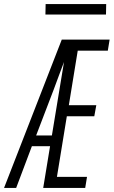

<svg xmlns="http://www.w3.org/2000/svg" viewBox="-35 -931 563 951"><path d="M-15 0 271 -735H508L499 -680H350L306 -410H442L432 -355H296L247 -55H396L387 0H179L213 -207H123L45 0ZM144 -260H222L282 -624Q270 -591 257 -557.5Q244 -524 232 -490ZM190 -859 191 -911H491L490 -859Z"/></svg>

Font: Iosevka Light
Style: Italic
Weight: 300
Italic angle: -9°
Monospace: yes
Designer: Belleve Invis
Foundry: Belleve Invis
Version: Version 32.5.0; ttfautohint (v1.8.4)